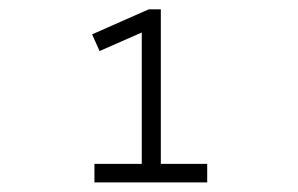

<svg xmlns="http://www.w3.org/2000/svg" viewBox="-20 -626 626 404"><path d="M173.8 -553.7 293 -606.4H318.4V-281.2H416V-242.2H178.7V-281.2H278.3V-557.6L189.5 -518.6Z"/></svg>

Font: Thabit
Style: Regular
Weight: 500
Designer: Regenerated by Nadim Shaikli
Foundry: MAK Alagha
Version: 0.01